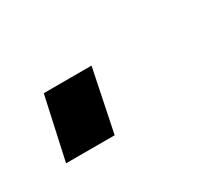

<svg xmlns="http://www.w3.org/2000/svg" viewBox="-35 -134 225 195"><g transform="rotate(-30 77.5 -36.5)"><path d="M4 0 20 -73H76L61 0Z"/></g></svg>

Font: Saira UltraCondensed Light
Style: Italic
Weight: 300
Width: 1
Italic angle: -12°
Designer: Hector Gatti with collaboration of the Omnibus-Type team
Foundry: Omnibus-Type
Version: Version 1.101